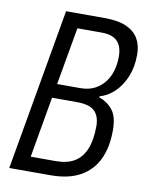

<svg xmlns="http://www.w3.org/2000/svg" viewBox="-79 -744 618 802"><g transform="rotate(10 230.0 -343.0)"><path d="M16 0 136 -686H299Q357 -686 392 -670.5Q427 -655 443.5 -626.5Q460 -598 460 -559Q460 -506 443 -465Q426 -424 398 -397Q370 -370 335 -360V-356Q370 -344 392.5 -316Q415 -288 415 -230Q415 -156 390 -105Q365 -54 315.5 -27Q266 0 190 0ZM96 -62H202Q251 -62 282 -81Q313 -100 328.5 -138.5Q344 -177 344 -235Q344 -277 322 -298.5Q300 -320 246 -320H141ZM152 -380H250Q285 -380 310.5 -393Q336 -406 353 -428Q370 -450 378 -478Q386 -506 386 -537Q386 -581 364.5 -602.5Q343 -624 298 -624H195Z"/></g></svg>

Font: Archivo ExtraCondensed Light
Style: Italic
Weight: 300
Width: 2
Italic angle: -10°
Designer: Hector Gatti
Foundry: Omnibus-Type
Version: Version 2.001